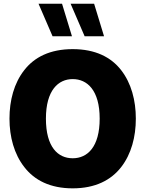

<svg xmlns="http://www.w3.org/2000/svg" viewBox="-20 -1004 778 1029"><path d="M369.6 -740.7C248.5 -740.7 164.1 -697.8 109.9 -627.9C55.2 -558.1 30.8 -465.8 30.8 -368.2C30.8 -270.5 55.7 -178.2 110.4 -108.4C164.6 -38.1 249 5.4 369.6 5.4C490.2 5.4 574.7 -38.1 629.4 -108.4C683.6 -178.2 708 -270.5 708 -368.2C708 -465.8 683.6 -558.1 629.4 -627.9C575.2 -697.8 490.7 -740.7 369.6 -740.7ZM369.6 -580.1C447.3 -580.1 514.2 -520.5 514.2 -368.2C514.2 -216.3 448.7 -155.8 369.6 -155.8C290.5 -155.8 226.1 -215.8 226.1 -368.2C226.1 -520.5 292.5 -580.1 369.6 -580.1ZM312.5 -983.9H186.5L261.7 -809.6H365.7ZM484.4 -983.9H358.4L433.6 -809.6H537.6Z"/></svg>

Font: Estedad Black
Style: Regular
Weight: 900
Designer: Amin Abedi
Version: Version 7.3